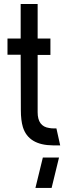

<svg xmlns="http://www.w3.org/2000/svg" viewBox="-20 -711 319 939"><path d="M153.3 208 189.5 59.6H268.6L232.4 208ZM16.6 -443.4V-522.5H81.1V-691.4H164.1V-522.5H226.6V-442.4H164.1V-162.1Q164.1 -92.8 220.7 -85Q231.4 -83 242.2 -83H255.9L274.4 0H239.3Q119.1 -1 91.8 -89.8Q82 -123 82 -171.9L81.1 -443.4Z"/></svg>

Font: Post No Bills Jaffna SemiBold
Style: Regular
Weight: 600
Designer: Kosala Senevirathne, Siva Puranthara, Lasantha Premarathna, Tharique Azeez
Foundry: Mooniak
Version: Version 1.220 ; ttfautohint (v1.6)